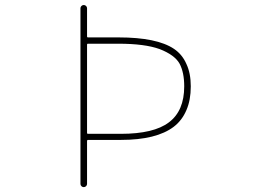

<svg xmlns="http://www.w3.org/2000/svg" viewBox="-20 -773 1040 770"><path d="M302.7 -35.2V-740.2Q302.7 -745.1 306.6 -749Q310.5 -752.9 315.9 -752.9Q321.3 -752.9 325.2 -749Q329.1 -745.1 329.1 -740.2V-627Q329.1 -623 333 -623H455.1Q609.4 -623 677.7 -577.1Q710.9 -554.7 727.5 -516.6Q745.1 -479.5 745.1 -426.8Q745.1 -371.1 727.5 -331.1Q710 -290 676.8 -264.6Q607.4 -211.9 464.8 -211.9H333Q329.1 -211.9 329.1 -207V-35.2Q329.1 -30.3 325.2 -26.4Q321.3 -22.5 315.9 -22.5Q310.5 -22.5 306.6 -26.4Q302.7 -30.3 302.7 -35.2ZM329.1 -240.2Q329.1 -236.3 333 -236.3H464.8Q596.7 -236.3 657.2 -282.2Q718.8 -328.1 718.8 -426.8Q718.8 -482.4 700.2 -517.6Q680.7 -552.7 620.1 -576.2Q560.5 -597.7 455.1 -597.7H333Q329.1 -597.7 329.1 -593.8Z"/></svg>

Font: Rounded Mgen+ 1mn thin
Style: Regular
Weight: 100
Designer: [Source Han Sans]
Ryoko NISHIZUKA  (kana & ideographs); Paul D. Hunt (Latin, Greek & Cyrillic); Wenlong ZHANG  (bopomofo
Version: Version 1.059.20150602